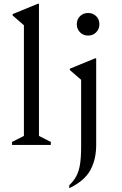

<svg xmlns="http://www.w3.org/2000/svg" viewBox="-20 -770 648 1020"><path d="M44 0V-16L107 -48V-636L47 -688V-695L181 -750H187V-48L250 -16V0ZM448 -581Q422 -581 405 -598.5Q388 -616 388 -641Q388 -667 405 -684Q422 -701 448 -701Q474 -701 491 -684Q508 -667 508 -641Q508 -616 491 -598.5Q474 -581 448 -581ZM348 230V214Q371 192 385 166.5Q399 141 405 103.5Q411 66 411 10V-346L351 -398V-405L485 -460H491V0Q491 76 460.5 133Q430 190 348 230Z"/></svg>

Font: Spectral
Style: Regular
Weight: 400
Designer: Jean-Baptiste Levee
Foundry: Production Type
Version: Version 2.001